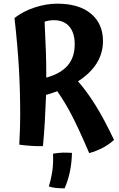

<svg xmlns="http://www.w3.org/2000/svg" viewBox="-20 -790 646 1046"><path d="M601 -28Q577 -5 542 14Q507 33 466 44Q407 -93 370.5 -163Q334 -233 292 -293Q267 -284 254.5 -280Q242 -276 231 -273Q228 -194 224 -125Q220 -56 214 6Q184 7 148 4.5Q112 2 85 -2Q88 -56 89 -92Q90 -128 90 -164Q90 -298 83 -419Q76 -540 59 -692Q105 -728 168 -749Q231 -770 292 -770Q410 -770 475.5 -715.5Q541 -661 541 -566Q541 -500 506.5 -445Q472 -390 405 -347Q456 -289 503.5 -211.5Q551 -134 601 -28ZM223 -672Q228 -569 230 -508.5Q232 -448 232 -394Q232 -387 232 -380.5Q232 -374 232 -367Q311 -389 349 -433.5Q387 -478 387 -549Q387 -611 357.5 -645.5Q328 -680 273 -680Q261 -680 248.5 -678Q236 -676 223 -672ZM269 47Q302 42 323.5 41.5Q345 41 372 43Q371 95 361 144Q351 193 332 236Q302 236 282 233.5Q262 231 246 226Q260 179 265.5 138Q271 97 269 47Z"/></svg>

Font: Atma SemiBold
Style: Regular
Weight: 600
Designer: Gregori Vincens, Jeremie Hornus, Riccardo Olocco, Yoann Minet.
Foundry: black foundry
Version: Version 1.102;PS 1.100;hotconv 1.0.86;makeotf.lib2.5.63406